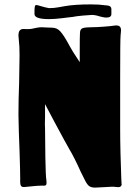

<svg xmlns="http://www.w3.org/2000/svg" viewBox="-20 -851 612 874"><path d="M275 -823Q320 -831 394 -831Q433 -831 458 -827Q478 -826 482.5 -821Q487 -816 487 -810.5Q487 -805 487 -802V-787Q487 -771 464 -771Q457 -771 448 -773Q439 -775 435 -776Q414 -783 398 -783Q376 -782 356 -780Q336 -778 329 -777Q308 -773 293 -772Q272 -770 261 -768Q227 -764 203 -764Q137 -764 137 -787V-800Q137 -816 139 -823Q140 -828 146 -828Q150 -828 168 -822.5Q186 -817 203 -814Q226 -814 247 -818Q268 -822 275 -823ZM344 -700Q344 -719 357 -723Q370 -727 395 -727Q417 -727 451.5 -729.5Q486 -732 505 -735Q519 -736 525 -730.5Q531 -725 531 -712Q531 -708 529 -690Q527 -675 527 -491V-265Q527 -214 528.5 -152.5Q530 -91 532 -42Q534 7 534 -15Q534 1 518 1Q511 1 506 0Q502 -1 490 -1Q478 -1 452 1Q424 3 413 3Q394 3 384.5 -5Q375 -13 365 -34L348 -68Q318 -135 295 -173Q282 -195 229 -294L185 -377V-339V-316Q185 -308 184.5 -296Q184 -284 185 -269Q185 -217 186.5 -133Q188 -49 191 -32Q192 -27 192 -20Q192 -10 188 -7.5Q184 -5 173 -6Q157 -6 135.5 -4Q114 -2 95 0Q80 2 75.5 -5Q71 -12 72 -36Q72 -72 69 -163Q65 -258 64 -328Q64 -399 67 -472Q69 -564 69 -598Q69 -644 66 -665Q64 -683 64 -688Q64 -706 70 -712.5Q76 -719 86 -719Q91 -719 106 -718.5Q121 -718 149 -725Q160 -727 171 -727Q177 -727 188 -726Q199 -725 217 -725Q240 -725 255.5 -707Q271 -689 289 -656L299 -638Q311 -616 328 -591L343 -568V-623Q343 -685 344 -700Z"/></svg>

Font: Barrio
Style: Regular
Weight: 400
Designer: Pablo Cosgaya & Sergio Jimenez
Foundry: Pablo Cosgaya & Sergio Jimenez
Version: Version 1.005